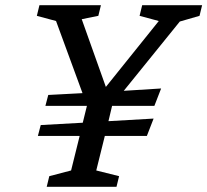

<svg xmlns="http://www.w3.org/2000/svg" viewBox="-20 -720 799 740"><path d="M126 -196 137 -238 299 -247 315 -312H155L166 -354L298 -361L196 -639L122 -659L132 -700H369L359 -659L295 -646L388 -385L592 -639L518 -659L528 -700H759L749 -659L673 -637L457 -370L601 -379L575 -312H412L398 -253L572 -263L546 -196H384L351 -63L439 -41L429 0H160L170 -41L254 -63L287 -196Z"/></svg>

Font: Volkhov
Style: Italic
Weight: 400
Italic angle: -12°
Designer: Cyreal (www.cyreal.org)
Foundry: Cyreal (www.cyreal.org)
Version: Version 1.010